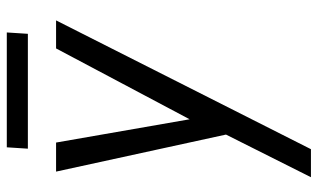

<svg xmlns="http://www.w3.org/2000/svg" viewBox="-205 -480 935 565"><g transform="rotate(-90 262.5 -197.5)"><path d="M402.5 -500H485L106 250H23.5L149 0L40 -500H125.5L194 -107ZM111.5 -645H449.5L445.5 -583H107.5Z"/></g></svg>

Font: Urbanist
Style: Italic
Weight: 400
Italic angle: -8°
Designer: Corey Hu
Foundry: Corey Hu
Version: Version 1.330; ttfautohint (v1.8.4.7-5d5b)